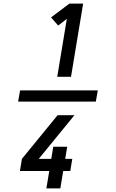

<svg xmlns="http://www.w3.org/2000/svg" viewBox="-20 -870 640 1060"><path d="M296 -446 349 -766 301 -729 262 -774 363 -850H439L372 -446ZM236 170 252 74H90L101 7L298 -234H391L194 7H263L274 -60H351L340 7H379L368 74H329L313 170ZM80 -309 91 -371H520L509 -309Z"/></svg>

Font: Iosevka Curly MdExObl
Style: Regular
Weight: 500
Width: 7
Italic angle: -9°
Monospace: yes
Designer: Belleve Invis
Foundry: Belleve Invis
Version: Version 11.1.0; ttfautohint (v1.8.3)